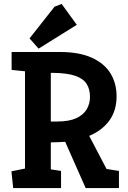

<svg xmlns="http://www.w3.org/2000/svg" viewBox="-20 -955 652 975"><path d="M47 0 38 -85 107 -99V-593L39 -600V-691H284Q382 -691 446 -662Q510 -633 541 -582.5Q572 -532 572 -466Q572 -393 535 -342.5Q498 -292 433 -265L521 -97L584 -87V0H415L311 -235Q294 -234 275.5 -233Q257 -232 238 -232V-95L290 -87V0ZM238 -338H271Q330 -338 366.5 -354.5Q403 -371 420 -399.5Q437 -428 437 -463Q437 -501 420.5 -528Q404 -555 363.5 -569.5Q323 -584 250 -585H238ZM176 -708 130 -760 257 -921 293 -935 370 -829Z"/></svg>

Font: Kreon Light
Style: Regular
Weight: 300
Designer: Julia Petretta
Foundry: Julia Petretta and Eli Heuer
Version: Version 2.002